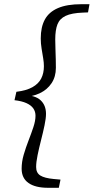

<svg xmlns="http://www.w3.org/2000/svg" viewBox="-20 -735 446 914"><path d="M49 -258 58 -298Q106 -304 134.5 -320Q163 -336 176 -361Q189 -386 189 -420Q189 -437 185.5 -458Q182 -479 178 -503.5Q174 -528 174 -552Q174 -606 193.5 -642Q213 -678 256 -696.5Q299 -715 367 -715H406L399 -676L375 -675Q321 -673 292.5 -659.5Q264 -646 253.5 -619Q243 -592 243 -547Q243 -527 244 -501.5Q245 -476 245.5 -452Q246 -428 246 -412Q246 -370 225.5 -339Q205 -308 169 -291Q133 -274 87 -273L89 -283Q147 -282 173 -258Q199 -234 199 -193Q199 -172 192 -138.5Q185 -105 175.5 -68Q166 -31 159 3Q152 37 152 60Q152 88 172 100.5Q192 113 235 117L268 120L260 159H209Q148 159 115.5 136Q83 113 83 68Q83 35 93 1Q103 -33 116 -66.5Q129 -100 139 -130Q149 -160 149 -184Q149 -204 138.5 -219Q128 -234 106 -244Q84 -254 49 -258Z"/></svg>

Font: Source Serif 4
Style: Italic
Weight: 400
Italic angle: -12°
Designer: Frank Grießhammer
Foundry: Adobe Systems Incorporated
Version: Version 4.004;hotconv 1.0.116;makeotfexe 2.5.65601